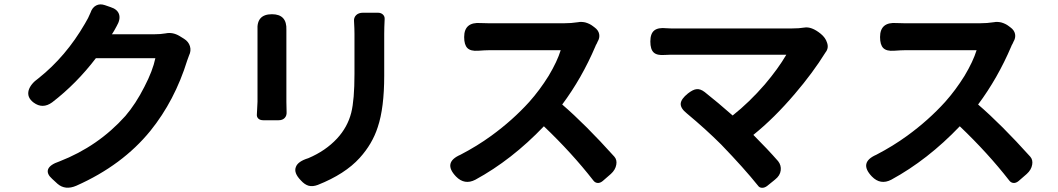

<svg xmlns="http://www.w3.org/2000/svg" viewBox="-20 -825 4910 891"><path d="M247 28 222 5Q196 -18 203 -39Q211 -61 256 -76Q436 -146 562 -287Q610 -343 650 -422Q689 -497 701 -555H563H425Q335 -437 222 -350Q178 -318 136 -349Q104 -373 113 -406Q122 -436 159 -462Q286 -563 374 -715Q390 -741 400 -766Q408 -790 426 -799.5Q444 -809 467 -801L493 -792Q525 -782 532.5 -758.5Q540 -735 521 -703Q517 -696 510 -683Q504 -674 502 -670L499 -666H597H696Q725 -666 748 -670Q781 -677 813 -658L834 -645Q855 -632 861.5 -610.5Q868 -589 857 -567Q852 -555 849 -545Q791 -358 678 -218Q548 -58 334 37Q283 59 247 28Z M1376 12Q1342 -23 1353 -50Q1362 -76 1411 -91Q1491 -125 1544 -182Q1593 -235 1610 -302Q1625 -362 1625 -482Q1625 -575 1625 -668Q1625 -691 1623 -725Q1621 -743 1632.5 -754.5Q1644 -766 1665 -766H1692H1733Q1748 -766 1757 -757.5Q1766 -749 1765 -736Q1763 -696 1763 -668Q1763 -571 1763 -474Q1763 -324 1733 -235Q1708 -157 1649 -92Q1581 -17 1455 33Q1431 42 1412.5 37Q1394 32 1376 12ZM1202 -267Q1187 -267 1179 -274.5Q1171 -282 1172 -294Q1172 -300 1173 -313Q1175 -341 1175 -353Q1175 -518 1175 -683Q1175 -684 1175 -685Q1170 -759 1242 -759Q1312 -759 1309 -686Q1309 -685 1309 -683Q1309 -603 1309 -522Q1309 -437 1309 -352Q1309 -321 1310 -305Q1311 -288 1301 -277.5Q1291 -267 1273 -267H1241Z M2096 -6Q2034 -71 2117 -107Q2194 -147 2260 -195Q2359 -267 2436 -352Q2485 -407 2526 -473Q2566 -540 2582 -592Q2416 -592 2250 -592Q2233 -592 2198.5 -589.5Q2164 -587 2149 -602Q2134 -617 2134 -653Q2134 -724 2211 -718Q2226 -717 2250 -717Q2423 -717 2596 -717Q2631 -717 2663 -722Q2677 -725 2696 -721Q2717 -715 2731 -704L2739 -698Q2757 -685 2760.5 -667Q2764 -649 2753 -631Q2751 -625 2745 -615Q2744 -611 2743 -610Q2680 -462 2589 -340Q2697 -247 2831 -98Q2844 -83 2840 -61Q2836 -37 2815 -18L2807 -11L2777 15Q2765 25 2753 24Q2741 23 2733 12Q2634 -115 2504 -239Q2355 -83 2186 9Q2136 35 2096 -6Z M3498 37Q3433 -44 3327 -154Q3257 -224 3167 -299Q3137 -323 3139 -345Q3141 -366 3172 -391Q3195 -409 3211 -411Q3229 -414 3250 -398Q3312 -349 3380 -289Q3458 -351 3529 -433Q3591 -506 3629 -571Q3370 -571 3111 -571Q3104 -571 3090 -571Q3073 -570 3065 -570Q3029 -567 3013.5 -581.5Q2998 -596 2998 -632.5Q2998 -669 3016 -683.5Q3034 -698 3072 -694Q3079 -694 3094 -693Q3106 -693 3111 -693Q3239 -693 3367 -693Q3511 -693 3655 -693Q3689 -693 3712 -697Q3746 -703 3789 -668Q3811 -650 3818 -627Q3827 -602 3811 -582Q3752 -487 3669 -390Q3573 -277 3476 -199Q3543 -132 3591 -77Q3606 -58 3603 -34Q3600 -10 3577 8L3571 13L3540 38Q3528 47 3516 46.5Q3504 46 3498 37Z M4026 -6Q3964 -71 4047 -107Q4124 -147 4190 -195Q4289 -267 4366 -352Q4415 -407 4456 -473Q4496 -540 4512 -592Q4346 -592 4180 -592Q4163 -592 4128.5 -589.5Q4094 -587 4079 -602Q4064 -617 4064 -653Q4064 -724 4141 -718Q4156 -717 4180 -717Q4353 -717 4526 -717Q4561 -717 4593 -722Q4607 -725 4626 -721Q4647 -715 4661 -704L4669 -698Q4687 -685 4690.5 -667Q4694 -649 4683 -631Q4681 -625 4675 -615Q4674 -611 4673 -610Q4610 -462 4519 -340Q4627 -247 4761 -98Q4774 -83 4770 -61Q4766 -37 4745 -18L4737 -11L4707 15Q4695 25 4683 24Q4671 23 4663 12Q4564 -115 4434 -239Q4285 -83 4116 9Q4066 35 4026 -6Z"/></svg>

Font: GenSenRounded2 TW B
Style: Regular
Weight: 700
Version: Version 2.000;PS 2;hotconv 16.6.51;makeotf.lib2.5.65220 DEVE